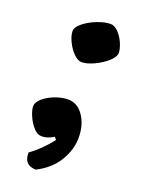

<svg xmlns="http://www.w3.org/2000/svg" viewBox="-131 -598 588 795"><g transform="rotate(20 163.0 -200.5)"><path d="M77 -456Q77 -473 100.5 -492Q124 -511 157 -524Q190 -537 216 -537Q233 -537 250 -519.5Q267 -502 277.5 -477.5Q288 -453 288 -436Q288 -418 264.5 -397Q241 -376 209.5 -361.5Q178 -347 156 -347Q139 -347 120.5 -365.5Q102 -384 89.5 -410Q77 -436 77 -456ZM105 -2Q86 -2 69 -21Q52 -40 41 -65.5Q30 -91 30 -108Q30 -125 50 -142.5Q70 -160 100 -171.5Q130 -183 158 -183Q199 -183 225.5 -144Q252 -105 252 -49Q252 4 221.5 54.5Q191 105 130 136Q76 135 78 79Q124 47 167 -8L158 -19Q131 -2 105 -2Z"/></g></svg>

Font: Mogra
Style: Regular
Weight: 400
Designer: Lipi Raval
Foundry: Lipi Raval
Version: Version 1.002;PS 1.002;hotconv 1.0.88;makeotf.lib2.5.647800;